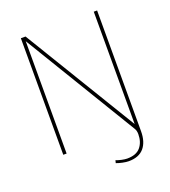

<svg xmlns="http://www.w3.org/2000/svg" viewBox="-153 -808 955 1079"><g transform="rotate(-20 325.0 -268.5)"><path d="M358 145 362 129Q377 135 396 139Q415 143 428 143Q483 143 508 112.5Q533 82 533 35Q533 14 524 0L117 -672V0H97V-697H125L533 -25V-697H553V25Q553 89 522.5 124.5Q492 160 431 160Q416 160 394.5 155.5Q373 151 358 145Z"/></g></svg>

Font: Hanken Grotesk Thin
Style: Regular
Weight: 100
Designer: Alfredo Marco Pradil
Foundry: Hanken Design Co.
Version: Version 3.014